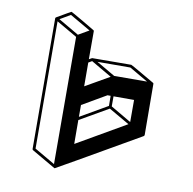

<svg xmlns="http://www.w3.org/2000/svg" viewBox="-81 -733 894 890"><g transform="rotate(10 366.0 -288.0)"><path d="M302.7 -178.7 431.2 -252.9 430.7 -300.3H416L302.7 -234.4ZM303.2 -51.3 534.7 -185.1 437.5 -241.2 302.7 -163.6ZM541 -196.3V-300.3H444.3V-252.9ZM233.9 75.2H231.9L120.1 10.3Q117.2 8.3 117.2 4.9L115.2 -609.9Q115.7 -613.3 118.7 -614.7Q183.1 -652.3 184.6 -652.3Q186.5 -652.3 242.7 -619.6Q298.8 -586.9 299.6 -585.9Q300.3 -585 300.8 -585L301.8 -581.5V-449.7L315.9 -457.5Q318.4 -458 500 -458.5Q502 -458.5 557.9 -426Q613.8 -393.6 614.3 -393.3Q614.7 -393.1 615.2 -392.3Q615.7 -391.6 616.2 -389.9Q616.7 -388.2 617.7 -148.9Q617.2 -145 614.3 -143.1Q235.8 75.2 233.9 75.2ZM430.7 -394 585.4 -394.5 498 -445.3 343.3 -444.8ZM302.2 -322.3 415.5 -387.2 318.4 -443.8 301.8 -434.1ZM227.1 57.1 225.6 -541.5 128.4 -597.7 130.4 1ZM231.9 -552.7 281.7 -581.5 184.6 -637.7 135.3 -608.9Z"/></g></svg>

Font: 3D Isometric
Style: Bold
Weight: 700
Designer: GGBotNet
Foundry: GGBotNet
Version: 1.14